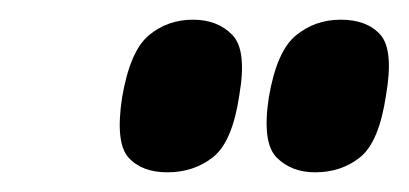

<svg xmlns="http://www.w3.org/2000/svg" viewBox="-20 -781 415 195"><path d="M300 -606Q276 -606 261 -621Q246 -636 253 -682Q261 -729 280.5 -745Q300 -761 326 -761Q353 -761 366.5 -745.5Q380 -730 372 -684Q365 -637 346 -621.5Q327 -606 300 -606ZM150 -606Q124 -606 110.5 -621Q97 -636 104 -682Q112 -729 131 -745Q150 -761 176 -761Q201 -761 216 -745.5Q231 -730 223 -684Q216 -637 196.5 -621.5Q177 -606 150 -606Z"/></svg>

Font: Georama ExtraCondensed ExtraBold
Style: Italic
Weight: 800
Width: 2
Italic angle: -9°
Designer: Jean-Baptiste Levee
Foundry: Production Type
Version: Version 1.000